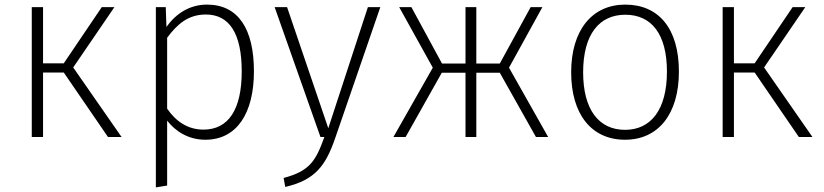

<svg xmlns="http://www.w3.org/2000/svg" viewBox="-20 -595 3580 834"><path d="M477 -564H422L257 -320H167V-564H118V0H167V-280H257L449 0H508L298 -302Z M879 -575C804 -575 744 -536 703 -478L700 -564H657V219L706 211V-71C741 -26 797 12 872 12C1010 12 1083 -105 1083 -285C1083 -469 1015 -575 879 -575ZM864 -32C795 -32 744 -68 706 -123V-431C749 -489 797 -532 874 -532C976 -532 1030 -450 1030 -285C1030 -119 972 -32 864 -32Z M1632 -564H1578L1406 -38L1227 -564H1173L1372 0H1389C1352 103 1326 148 1212 178L1219 217C1349 187 1395 125 1437 2Z M2336 -564H2285L2151 -319H2049V-564H2002V-319H1900L1767 -564H1714L1860 -301L1689 0H1742L1899 -279H2002V0H2049V-279H2151L2308 0H2361L2191 -301Z M2696 -575C2552 -575 2461 -464 2461 -281C2461 -99 2549 12 2695 12C2839 12 2929 -99 2929 -284C2929 -470 2842 -575 2696 -575ZM2696 -531C2810 -531 2877 -447 2877 -284C2877 -118 2807 -31 2695 -31C2581 -31 2513 -119 2513 -281C2513 -447 2584 -531 2696 -531Z M3478 -564H3423L3258 -320H3168V-564H3119V0H3168V-280H3258L3450 0H3509L3299 -302Z"/></svg>

Font: Glow Sans SC Normal Light
Style: Regular
Weight: 300
Designer: Ryoko NISHIZUKA (kana, bopomofo & ideographs); Paul D. Hunt (Latin, Greek & Cyrillic); Sandoll Communications, Soo-young
Version: Version 0.93